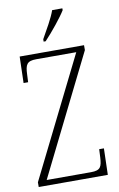

<svg xmlns="http://www.w3.org/2000/svg" viewBox="-101 -986 644 1040"><g transform="rotate(-10 221.5 -465.5)"><path d="M188 -784V-771H199C240 -814 298 -886 319 -921V-931H263C247 -886 217 -836 188 -784ZM25 0H405L409 -145H383L381 -101C378 -49 371 -30 318 -30H74L400 -687V-714H46L42 -569H67L69 -612C71 -665 80 -684 132 -684H352L25 -26Z"/></g></svg>

Font: Noto Serif Devanagari Condensed ExtraLight
Style: Regular
Weight: 200
Width: 3
Designer: Universal Thirst, Indian Type Foundry and the Monotype Design Team
Foundry: Monotype Imaging Inc.
Version: Version 2.004